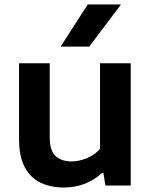

<svg xmlns="http://www.w3.org/2000/svg" viewBox="-20 -828 674 857"><path d="M265 9Q206.5 9 161.2 -12.5Q116 -34 90.5 -81.8Q65 -129.5 65 -207.5V-545.5H202V-215.5Q202 -155 228.5 -131.2Q255 -107.5 298.5 -107.5Q332 -107.5 366.8 -121.5Q401.5 -135.5 426.5 -163.5V-545.5H563.5V0H450.5L441.5 -56H435.5Q364.5 9 265 9ZM250.5 -620 371.5 -808H520L378.5 -620Z"/></svg>

Font: Encode Sans SmExp SmBold
Style: Regular
Weight: 600
Width: 6
Designer: Multiple Designers
Foundry: Impallari Type
Version: Version 3.002; ttfautohint (v1.8.3) -l 8 -r 50 -G 200 -x 14 